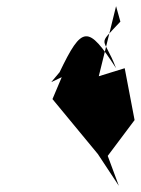

<svg xmlns="http://www.w3.org/2000/svg" viewBox="-20 -826 456 622"><path d="M329 -321 416 -437 384 -605 300 -579 356 -806 370 -756C292 -672 315 -713 356 -605C265 -746 246 -744 173 -592L146 -560L180 -576L150 -505L297 -327L365 -224Z"/></svg>

Font: Asimov Silicon
Style: Regular
Weight: 400
Designer: Google
Version: Version 2.000980; 2014